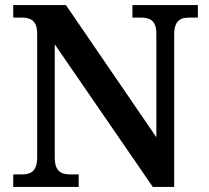

<svg xmlns="http://www.w3.org/2000/svg" viewBox="-20 -734 819 754"><path d="M32 0H289V-49H258C224 -49 195 -57 195 -116V-560L580 0H664V-598C664 -657 692 -665 726 -665H757V-714H500V-665H531C565 -665 594 -657 594 -602V-195L239 -714H32V-665H63C96 -665 126 -657 126 -602V-116C126 -57 97 -49 63 -49H32Z"/></svg>

Font: Noto Serif SemiBold
Style: Regular
Weight: 600
Designer: Monotype Design Team
Foundry: Monotype Imaging Inc.
Version: Version 2.013